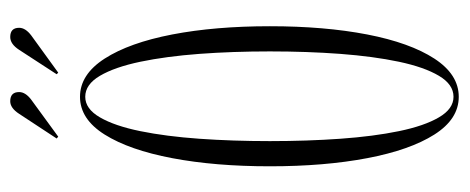

<svg xmlns="http://www.w3.org/2000/svg" viewBox="-284 -600 895 366"><g transform="rotate(-90 163.0 -416.5)"><path d="M162 11Q119.5 11 90 -35.5Q60.5 -82 45 -163.5Q29.5 -245 29.5 -349Q29.5 -453.5 45 -535.2Q60.5 -617 90 -664Q119.5 -711 162 -711Q204.5 -711 234.8 -664Q265 -617 280.8 -535.2Q296.5 -453.5 296.5 -349Q296.5 -245 280.8 -163.5Q265 -82 234.8 -35.5Q204.5 11 162 11ZM162 1Q185.5 1 202 -26.8Q218.5 -54.5 228.8 -103Q239 -151.5 243.8 -214.8Q248.5 -278 248.5 -349Q248.5 -420 243.8 -483.5Q239 -547 228.8 -596Q218.5 -645 202 -673Q185.5 -701 162 -701Q139 -701 122.8 -673Q106.5 -645 96.5 -596Q86.5 -547 82 -483.5Q77.5 -420 77.5 -349Q77.5 -278 82 -214.8Q86.5 -151.5 96.5 -103Q106.5 -54.5 122.8 -26.8Q139 1 162 1ZM208 -752.5 205 -755.5 251.5 -827Q262.5 -844 276 -844Q293.5 -844 293.5 -827Q293.5 -815 279 -804ZM86 -752.5 82.5 -755.5 129.5 -827Q140.5 -844 153.5 -844Q171 -844 171 -827Q171 -815 156.5 -804Z"/></g></svg>

Font: Imbue 100pt ExtraLight
Style: Regular
Weight: 200
Designer: Tyler Finck
Foundry: Etcetera Type Company
Version: Version 1.102; ttfautohint (v1.8.3)